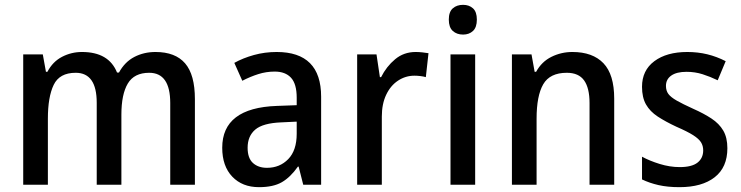

<svg xmlns="http://www.w3.org/2000/svg" viewBox="-20 -764 3066 794"><path d="M623 -549Q705 -549 745.5 -502Q786 -455 786 -354V0H684V-338Q684 -463 597 -463Q535 -463 508.5 -418.5Q482 -374 482 -290V0H380V-339Q380 -463 293 -463Q226 -463 202 -413Q178 -363 178 -273V0H76V-539H157L170 -467H176Q198 -509 236.5 -529Q275 -549 319 -549Q430 -549 464 -464H472Q496 -508 535.5 -528.5Q575 -549 623 -549Z M1124 -549Q1308 -549 1308 -364V0H1234L1215 -75H1212Q1181 -31 1145.5 -10.5Q1110 10 1051 10Q982 10 940.5 -33.5Q899 -77 899 -153Q899 -318 1125 -326L1207 -329V-360Q1207 -417 1183.5 -442.5Q1160 -468 1116 -468Q1081 -468 1048 -457.5Q1015 -447 982 -430L949 -504Q985 -524 1030 -536.5Q1075 -549 1124 -549ZM1144 -258Q1067 -255 1035.5 -228Q1004 -201 1004 -153Q1004 -110 1026 -90Q1048 -70 1084 -70Q1137 -70 1172 -106Q1207 -142 1207 -211V-261Z M1699 -549Q1712 -549 1726 -547.5Q1740 -546 1752 -544L1741 -445Q1731 -448 1718 -449.5Q1705 -451 1694 -451Q1657 -451 1626 -430.5Q1595 -410 1577 -372Q1559 -334 1559 -282V0H1457V-539H1537L1551 -445H1556Q1578 -489 1614 -519Q1650 -549 1699 -549Z M1895 -744Q1920 -744 1936 -729.5Q1952 -715 1952 -683Q1952 -651 1936 -636Q1920 -621 1895 -621Q1869 -621 1852.5 -636Q1836 -651 1836 -683Q1836 -715 1852.5 -729.5Q1869 -744 1895 -744ZM1945 -539V0H1843V-539Z M2347 -549Q2431 -549 2475.5 -502.5Q2520 -456 2520 -356V0H2418V-338Q2418 -400 2395.5 -431.5Q2373 -463 2324 -463Q2254 -463 2226.5 -415.5Q2199 -368 2199 -273V0H2097V-539H2178L2191 -467H2197Q2220 -509 2260.5 -529Q2301 -549 2347 -549Z M2988 -151Q2988 -72 2935.5 -31Q2883 10 2790 10Q2741 10 2703.5 1.5Q2666 -7 2635 -22V-116Q2666 -99 2708 -86Q2750 -73 2791 -73Q2841 -73 2864.5 -91.5Q2888 -110 2888 -142Q2888 -161 2879 -175.5Q2870 -190 2846.5 -205Q2823 -220 2777 -240Q2732 -261 2700 -282Q2668 -303 2651.5 -332Q2635 -361 2635 -405Q2635 -473 2686 -511Q2737 -549 2822 -549Q2866 -549 2905 -539.5Q2944 -530 2981 -511L2948 -432Q2917 -447 2885.5 -457Q2854 -467 2819 -467Q2778 -467 2756 -451.5Q2734 -436 2734 -409Q2734 -389 2744 -375.5Q2754 -362 2778.5 -348Q2803 -334 2847 -314Q2890 -295 2922 -274Q2954 -253 2971 -224Q2988 -195 2988 -151Z"/></svg>

Font: Noto Sans Kannada SemiCondensed Medium
Style: Regular
Weight: 500
Width: 4
Designer: Jelle Bosma - Monotype Design Team
Foundry: Monotype Imaging Inc.
Version: Version 2.005; ttfautohint (v1.8.4.7-5d5b)